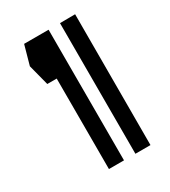

<svg xmlns="http://www.w3.org/2000/svg" viewBox="-134 -556 572 647"><g transform="rotate(-30 151.5 -232.5)"><path d="M99.1 21.5V-330.6H62.5L41.5 -411.6L62.5 -486.8H157.7V21.5ZM261.2 -487.3 260.7 21.5H202.1V-486.8Z"/></g></svg>

Font: Panteley
Style: Regular
Weight: 500
Designer: Kalashnikov Yuriy
Foundry: Øêîëà ïàâà èìåíè ñâÿòîãî àâíîàïîñòîëüíîãî Âëàäèìèà
Version: Version 1.80 April 12, 2018